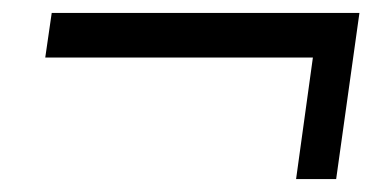

<svg xmlns="http://www.w3.org/2000/svg" viewBox="-20 -426 598 297"><path d="M438 -149 464 -337H50L60 -406H536L500 -149Z"/></svg>

Font: Alumni Sans SemiBold
Style: Italic
Weight: 600
Italic angle: -8°
Version: Version 1.016